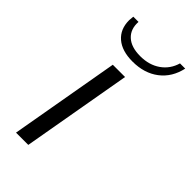

<svg xmlns="http://www.w3.org/2000/svg" viewBox="-220 -751 808 808"><g transform="rotate(45 184.0 -347.0)"><path d="M141 -490H214L128 0H55ZM57 -671Q57 -678 59 -694H90Q87 -649 115 -623Q143 -597 197 -597Q250 -597 287 -623Q324 -649 337 -694H368Q354 -630 307 -594Q260 -558 190 -558Q127 -558 92 -588Q57 -618 57 -671Z"/></g></svg>

Font: Fahkwang Light
Style: Italic
Weight: 300
Italic angle: -10°
Version: Version 1.000; ttfautohint (v1.6)